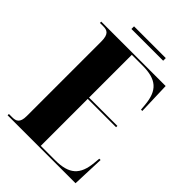

<svg xmlns="http://www.w3.org/2000/svg" viewBox="-236 -928 1035 1035"><g transform="rotate(45 281.5 -410.5)"><path d="M161 -801H403V-821H161ZM18 0H536L543 -184H533L530 -151C521 -49 476 -10 370 -10H261V-368H477V-378H261V-704H342C449 -704 493 -665 502 -564L505 -530H515L509 -714H18V-704H43C72 -704 94 -696 94 -639V-70C94 -17 71 -10 43 -10H18Z"/></g></svg>

Font: Noto Serif Display ExtraCondensed Black
Style: Regular
Weight: 900
Width: 2
Designer: Monotype Design Team
Foundry: Monotype Imaging Inc.
Version: Version 2.009